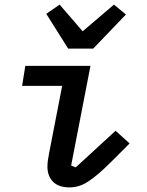

<svg xmlns="http://www.w3.org/2000/svg" viewBox="-20 -802 640 834"><path d="M282 12Q234 12 210 -13Q186 -38 186 -78Q186 -101 193 -135L250 -429H76L90 -516H373L289 -83L309 -75L482 -234L543 -179L465 -101Q434 -70 409 -48.5Q384 -27 363 -13.5Q342 0 322.5 6Q303 12 282 12ZM276 -591 181 -742 239 -782 339 -666 475 -782 527 -739 385 -591Z"/></svg>

Font: IBM Plex Mono Medium
Style: Italic
Weight: 500
Italic angle: -9°
Monospace: yes
Designer: Mike Abbink, Paul van der Laan, Pieter van Rosmalen
Foundry: Bold Monday
Version: Version 2.3